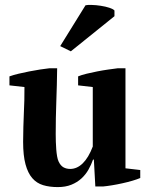

<svg xmlns="http://www.w3.org/2000/svg" viewBox="-20 -743 596 774"><path d="M73.2 -171.4Q73.2 -200.7 74.2 -231.9Q75.2 -263.2 76.2 -288.1Q77.6 -313 78.1 -338.6Q78.6 -364.3 78.6 -392.1L18.1 -398.9V-435.1Q32.7 -440.4 54 -445.6Q75.2 -450.7 97.9 -455.1Q120.6 -459.5 142.3 -462.9Q164.1 -466.3 179.2 -467.8H210.4Q209.5 -398.4 207 -332.8Q204.6 -267.1 204.6 -202.6Q204.6 -187.5 205.1 -171.4Q205.6 -155.3 206.8 -140.4Q208 -125.5 210.2 -112.8Q212.4 -100.1 216.3 -91.8Q224.1 -75.2 235.8 -68.6Q247.6 -62 263.2 -62Q290.5 -62 313.7 -84.7Q336.9 -107.4 354 -152.3V-392.1L294.9 -398.9V-435.1Q308.6 -440.9 329.1 -445.8Q349.6 -450.7 371.8 -455.1Q394 -459.5 416 -462.6Q438 -465.8 454.6 -467.8H485.8V-64.5L545.4 -57.6V-25.4Q532.7 -20 513.7 -14.4Q494.6 -8.8 473.6 -4.2Q452.6 0.5 431.9 3.9Q411.1 7.3 395 8.8H364.3L358.4 -99.6H355Q347.7 -78.6 336.4 -58.8Q325.2 -39.1 308.1 -23.4Q291 -7.8 267.6 1.7Q244.1 11.2 212.9 11.2Q179.7 11.2 153.8 3.4Q127.9 -4.4 110.1 -24.9Q92.3 -45.4 82.8 -80.8Q73.2 -116.2 73.2 -171.4ZM324.7 -721.7Q332 -723.6 349.6 -723.1Q367.2 -722.7 386.2 -719.7Q405.3 -716.8 420.9 -711.7Q436.5 -706.5 441.4 -700.7V-677.7L265.6 -536.1L222.7 -557.1Z"/></svg>

Font: PT Astra Serif
Style: Bold
Weight: 700
Designer: A.Korolkova, I. Chaeva
Foundry: ParaType Ltd
Version: Version 1.002